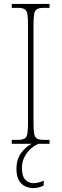

<svg xmlns="http://www.w3.org/2000/svg" viewBox="-20 -734 315 980"><path d="M40 0V-20H67Q92 -20 104 -26Q116 -32 119.5 -51Q123 -70 123 -108V-606Q123 -645 119.5 -663.5Q116 -682 104 -688Q92 -694 67 -694H40V-714H233V-694H207Q182 -694 170 -688Q158 -682 154.5 -663.5Q151 -645 151 -606V-108Q151 -70 154.5 -51Q158 -32 170 -26Q182 -20 207 -20H233V0ZM150 226Q112 226 88 202Q64 178 64 127Q64 77 90.5 43.5Q117 10 143 0H177Q158 7 138.5 24Q119 41 105.5 66Q92 91 92 123Q92 165 109 183Q126 201 151 201Q175 201 203 188V213Q190 219 178 222.5Q166 226 150 226Z"/></svg>

Font: Noto Serif Thai Condensed Thin
Style: Regular
Weight: 100
Width: 3
Designer: Monotype Design Team
Foundry: Monotype Imaging Inc.
Version: Version 2.001; ttfautohint (v1.8.4.7-5d5b)